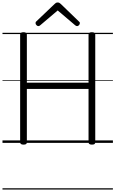

<svg xmlns="http://www.w3.org/2000/svg" viewBox="-20 -1149 928 1544"><path d="M169 14Q142 14 142 -5V-871Q142 -881 148.5 -885.5Q155 -890 169 -890Q196 -890 196 -871V-484H692V-871Q692 -881 698.5 -885.5Q705 -890 719 -890Q746 -890 746 -871V-5Q746 5 740 9.5Q734 14 719 14Q692 14 692 -5V-434H196V-5Q196 5 190 9.5Q184 14 169 14ZM288 -939Q281 -939 273.5 -946.5Q266 -954 266 -962Q266 -965 266.5 -968.5Q267 -972 271 -976L419 -1117Q424 -1122 429.5 -1125.5Q435 -1129 444 -1129Q453 -1129 458 -1125.5Q463 -1122 469 -1117L617 -974Q621 -971 621.5 -968Q622 -965 622 -962Q622 -954 615 -946.5Q608 -939 600 -939Q595 -939 591.5 -941Q588 -943 583 -947L444 -1065L305 -947Q301 -943 297 -941Q293 -939 288 -939ZM0 365H888V375H0ZM0 -20H888V0H0ZM0 -505H888V-500H0ZM0 -885H888V-875H0Z"/></svg>

Font: Playwrite GB S Guides
Style: Regular
Weight: 400
Designer: Veronika Burian, José Scaglione
Foundry: TypeTogether
Version: Version 1.003